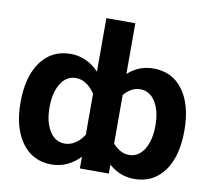

<svg xmlns="http://www.w3.org/2000/svg" viewBox="-81 -831 1027 928"><g transform="rotate(10 432.5 -366.5)"><path d="M509.8 -737.8H367.7V-475.1C328.1 -516.6 281.7 -537.6 228.5 -537.6C166.5 -537.6 118.2 -513.2 83 -464.8C47.4 -416 29.8 -349.6 29.8 -265.6C29.8 -182.1 47.4 -116.2 83 -67.9C118.2 -19.5 166.5 4.9 228.5 4.9C281.7 4.9 328.1 -16.1 367.7 -57.6V0H509.8V-43.9C545.9 -11.7 587.4 4.4 634.8 4.4C696.8 4.4 745.1 -20 780.8 -68.4C815.9 -116.7 833.5 -183.1 833.5 -267.1C833.5 -350.6 815.9 -417 780.8 -465.3C745.6 -513.7 696.8 -537.6 634.8 -537.6C587.4 -537.6 545.9 -521.5 509.8 -488.8ZM326.2 -122.1C309.6 -110.8 292 -105.5 273.9 -105.5C243.2 -105.5 218.3 -120.1 199.7 -149.9C181.2 -179.2 171.9 -217.8 171.9 -266.1C171.9 -314.5 181.2 -353 199.7 -382.8C217.8 -412.6 242.7 -427.2 273.4 -427.2C291.5 -427.2 309.1 -421.9 325.7 -410.6C341.8 -399.9 355.5 -385.3 367.7 -366.2V-165.5C356 -147.5 342.3 -132.8 326.2 -122.1ZM537.6 -411.1C553.7 -422.4 571.3 -427.7 589.4 -427.7C620.1 -427.7 645 -413.1 663.6 -383.8C682.1 -354 691.4 -315.4 691.4 -267.1C691.4 -218.8 682.1 -180.2 664.1 -150.4C645.5 -120.6 620.6 -105.5 589.4 -105.5C571.3 -105.5 554.2 -110.8 538.1 -122.1C527.8 -128.9 518.1 -137.2 509.8 -147.5V-386.2C518.1 -396 527.3 -404.3 537.6 -411.1Z"/></g></svg>

Font: Estedad Bold
Style: Regular
Weight: 700
Designer: Amin Abedi
Version: Version 7.3